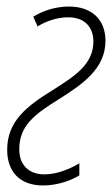

<svg xmlns="http://www.w3.org/2000/svg" viewBox="-20 -558 343 588"><path d="M112 10C157 10 199 -6 223 -21V-58C197 -42 156 -24 116 -24C69 -24 39 -52 39 -101C39 -173 86 -208 160 -254C233 -300 303 -348 303 -433C303 -497 262 -538 191 -538C148 -538 110 -524 82 -507L95 -477C121 -493 154 -505 189 -505C240 -505 266 -474 266 -431C266 -360 207 -324 143 -283C60 -232 2 -186 2 -99C2 -32 41 10 112 10Z"/></svg>

Font: Noto Sans ExtraCondensed ExtraLight
Style: Italic
Weight: 200
Width: 2
Italic angle: -12°
Designer: Monotype Design Team
Foundry: Monotype Imaging Inc.
Version: Version 2.013